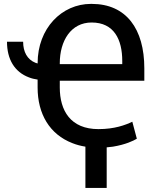

<svg xmlns="http://www.w3.org/2000/svg" viewBox="-20 -740 809 977"><path d="M554.7 6.3C619.6 -4.4 659.7 -23.9 676.3 -34.2L653.3 -120.6C617.7 -103.5 562.5 -83 481 -83C338.9 -83 284.2 -177.2 284.2 -294.9V-329.1H714.4V-392.1C714.4 -592.8 622.6 -720.2 446.3 -720.2H442.9C294.4 -720.2 171.4 -596.2 171.4 -418V-417C168 -418 164.1 -418.9 160.6 -420.4C118.7 -437 97.7 -476.1 97.7 -527.8H15.6C15.6 -438 54.2 -373.5 127.4 -346.2C140.6 -340.8 155.3 -337.4 171.4 -335V-294.9C171.4 -160.2 232.4 -56.6 348.1 -11.7C368.7 -3.4 390.6 2.4 414.6 6.3V216.3H522.9V9.8C534.2 8.8 544.4 7.8 554.7 6.3ZM284.2 -413.6V-418C284.2 -532.7 341.3 -625.5 446.3 -625.5C560.5 -625.5 602.1 -538.6 602.1 -429.7V-413.6Z"/></svg>

Font: Bert Sans Medium
Style: Regular
Weight: 500
Designer: Christian Robertson (Google), Cristiano Sobral
Foundry: Google, Cristiano Sobral
Version: Version 3.101